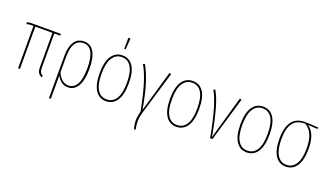

<svg xmlns="http://www.w3.org/2000/svg" viewBox="-79 -1331 3661 2123"><g transform="rotate(20 1751.5 -269.0)"><path d="M359 -498V-96Q359 -62 368 -44Q377 -26 400 -14L393 5Q362 -9 349.5 -31.5Q337 -54 337 -96V-498H136V0H114V-498H93Q71 -498 60 -496.5Q49 -495 36 -489L29 -508Q43 -515 56 -517Q69 -519 91 -519H428V-498Z M858 -264Q858 -126 816 -58Q774 10 702 10Q619 10 570 -81V192L548 196V-308Q548 -411 587 -470Q626 -529 701 -529Q778 -529 818 -461.5Q858 -394 858 -264ZM834 -264Q834 -509 701 -509Q636 -509 603 -456.5Q570 -404 570 -305V-117Q619 -11 701 -11Q764 -11 799 -72.5Q834 -134 834 -264Z M1322 -262Q1322 -127 1276.5 -58.5Q1231 10 1150 10Q1069 10 1024.5 -58.5Q980 -127 980 -259Q980 -393 1026 -461Q1072 -529 1152 -529Q1233 -529 1277.5 -462.5Q1322 -396 1322 -262ZM1002 -259Q1002 -135 1040.5 -73Q1079 -11 1150 -11Q1222 -11 1261 -73Q1300 -135 1300 -262Q1300 -387 1261.5 -448Q1223 -509 1152 -509Q1082 -509 1042 -447Q1002 -385 1002 -259ZM1145 -734 1170 -733 1160 -603H1144Z M1565 -39 1705 -524 1727 -518 1576 -14Q1557 50 1557 103Q1557 141 1568 194L1550 196Q1534 144 1534 95Q1534 47 1551 -11Q1511 -217 1473.5 -333Q1436 -449 1395 -517L1416 -524Q1456 -457 1492.5 -347Q1529 -237 1565 -39Z M2150 -262Q2150 -127 2104.5 -58.5Q2059 10 1978 10Q1897 10 1852.5 -58.5Q1808 -127 1808 -259Q1808 -393 1854 -461Q1900 -529 1980 -529Q2061 -529 2105.5 -462.5Q2150 -396 2150 -262ZM1830 -259Q1830 -135 1868.5 -73Q1907 -11 1978 -11Q2050 -11 2089 -73Q2128 -135 2128 -262Q2128 -387 2089.5 -448Q2051 -509 1980 -509Q1910 -509 1870 -447Q1830 -385 1830 -259Z M2389 -19 2533 -523 2555 -518 2402 0H2374Q2334 -213 2297.5 -334Q2261 -455 2223 -517L2244 -524Q2322 -398 2389 -19Z M2978 -262Q2978 -127 2932.5 -58.5Q2887 10 2806 10Q2725 10 2680.5 -58.5Q2636 -127 2636 -259Q2636 -393 2682 -461Q2728 -529 2808 -529Q2889 -529 2933.5 -462.5Q2978 -396 2978 -262ZM2658 -259Q2658 -135 2696.5 -73Q2735 -11 2806 -11Q2878 -11 2917 -73Q2956 -135 2956 -262Q2956 -387 2917.5 -448Q2879 -509 2808 -509Q2738 -509 2698 -447Q2658 -385 2658 -259Z M3455 -501 3340 -508Q3438 -444 3438 -262Q3438 -128 3392.5 -59Q3347 10 3266 10Q3185 10 3140.5 -59Q3096 -128 3096 -259Q3096 -527 3298 -527Q3355 -527 3455 -519ZM3309 -510Q3208 -511 3163 -448.5Q3118 -386 3118 -259Q3118 -137 3157 -74Q3196 -11 3266 -11Q3337 -11 3376.5 -74Q3416 -137 3416 -262Q3416 -447 3309 -510Z"/></g></svg>

Font: Fira Sans Extra Condensed Thin
Style: Regular
Weight: 250
Width: 1
Designer: Carrois Corporate & Edenspiekermann AG
Foundry: Carrois Corporate GbR & Edenspiekermann AG
Version: Version 4.203